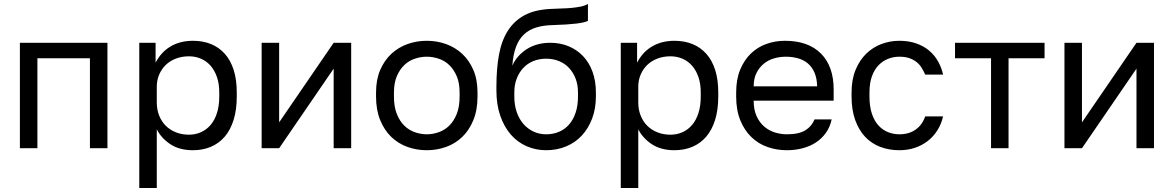

<svg xmlns="http://www.w3.org/2000/svg" viewBox="-20 -745 5900 965"><path d="M80 0V-530H520V0H432V-452H168V0Z M680 200V-530H762V-430Q776 -457 795 -477.5Q814 -498 838 -512Q862 -526 890 -533Q918 -540 950 -540Q1000 -540 1040.5 -523.5Q1081 -507 1110 -474.5Q1139 -442 1154.5 -393.5Q1170 -345 1170 -280V-260Q1170 -193 1154 -142Q1138 -91 1109 -57.5Q1080 -24 1039.5 -7Q999 10 950 10Q882 10 836.5 -20Q791 -50 768 -95V200ZM930 -68Q962 -68 990 -80.5Q1018 -93 1038.5 -117Q1059 -141 1070.5 -177Q1082 -213 1082 -260V-280Q1082 -324 1070.5 -357.5Q1059 -391 1038.5 -414.5Q1018 -438 990 -450Q962 -462 930 -462Q894 -462 864 -450.5Q834 -439 813 -418.5Q792 -398 780 -370Q768 -342 768 -310V-230Q768 -194 780 -164Q792 -134 813 -113Q834 -92 864 -80Q894 -68 930 -68Z M1295 0V-530H1383V-130L1657 -530H1745V0H1657V-400L1383 0Z M2125 10Q2074 10 2028 -6.5Q1982 -23 1947 -56.5Q1912 -90 1891 -141Q1870 -192 1870 -260V-280Q1870 -345 1891 -393.5Q1912 -442 1947 -474.5Q1982 -507 2028 -523.5Q2074 -540 2125 -540Q2176 -540 2222 -523.5Q2268 -507 2303 -474.5Q2338 -442 2359 -393.5Q2380 -345 2380 -280V-260Q2380 -192 2359 -141Q2338 -90 2303 -56.5Q2268 -23 2222 -6.5Q2176 10 2125 10ZM2125 -70Q2155 -70 2185 -80.5Q2215 -91 2238 -113.5Q2261 -136 2275.5 -172Q2290 -208 2290 -260V-280Q2290 -328 2275.5 -362Q2261 -396 2238 -418Q2215 -440 2185 -450Q2155 -460 2125 -460Q2095 -460 2065 -450Q2035 -440 2012 -418Q1989 -396 1974.5 -362Q1960 -328 1960 -280V-260Q1960 -208 1974.5 -172Q1989 -136 2012 -113.5Q2035 -91 2065 -80.5Q2095 -70 2125 -70Z M2725 10Q2673 10 2627 -10Q2581 -30 2547.5 -68.5Q2514 -107 2494.5 -163Q2475 -219 2475 -290V-310Q2475 -400 2488 -470.5Q2501 -541 2532.5 -590.5Q2564 -640 2615.5 -668Q2667 -696 2745 -700Q2777 -702 2804 -702.5Q2831 -703 2855 -705.5Q2879 -708 2899 -712Q2919 -716 2935 -725V-640Q2927 -636 2912.5 -632.5Q2898 -629 2876.5 -626.5Q2855 -624 2826 -622Q2797 -620 2760 -619Q2712 -618 2675.5 -607Q2639 -596 2613.5 -572Q2588 -548 2573.5 -509.5Q2559 -471 2555 -415Q2567 -442 2586 -463Q2605 -484 2629 -499Q2653 -514 2682.5 -522Q2712 -530 2745 -530Q2796 -530 2838 -512.5Q2880 -495 2910.5 -463Q2941 -431 2958 -384.5Q2975 -338 2975 -280V-260Q2975 -199 2956 -149Q2937 -99 2904 -63.5Q2871 -28 2825 -9Q2779 10 2725 10ZM2725 -70Q2760 -70 2789.5 -82.5Q2819 -95 2840 -119Q2861 -143 2873 -178.5Q2885 -214 2885 -260V-280Q2885 -319 2873 -350Q2861 -381 2840 -403.5Q2819 -426 2789.5 -438Q2760 -450 2725 -450Q2690 -450 2660.5 -438Q2631 -426 2610 -403.5Q2589 -381 2577 -350Q2565 -319 2565 -280V-260Q2565 -216 2577.5 -180.5Q2590 -145 2612 -120.5Q2634 -96 2663 -83Q2692 -70 2725 -70Z M3100 200V-530H3182V-430Q3196 -457 3215 -477.5Q3234 -498 3258 -512Q3282 -526 3310 -533Q3338 -540 3370 -540Q3420 -540 3460.5 -523.5Q3501 -507 3530 -474.5Q3559 -442 3574.5 -393.5Q3590 -345 3590 -280V-260Q3590 -193 3574 -142Q3558 -91 3529 -57.5Q3500 -24 3459.5 -7Q3419 10 3370 10Q3302 10 3256.5 -20Q3211 -50 3188 -95V200ZM3350 -68Q3382 -68 3410 -80.5Q3438 -93 3458.5 -117Q3479 -141 3490.5 -177Q3502 -213 3502 -260V-280Q3502 -324 3490.5 -357.5Q3479 -391 3458.5 -414.5Q3438 -438 3410 -450Q3382 -462 3350 -462Q3314 -462 3284 -450.5Q3254 -439 3233 -418.5Q3212 -398 3200 -370Q3188 -342 3188 -310V-230Q3188 -194 3200 -164Q3212 -134 3233 -113Q3254 -92 3284 -80Q3314 -68 3350 -68Z M3935 10Q3884 10 3838 -6Q3792 -22 3757 -55.5Q3722 -89 3701 -140Q3680 -191 3680 -260V-280Q3680 -346 3700 -394.5Q3720 -443 3753.5 -475.5Q3787 -508 3831.5 -524Q3876 -540 3925 -540Q4042 -540 4106 -476Q4170 -412 4170 -295V-239H3768Q3768 -193 3783 -160.5Q3798 -128 3822 -108Q3846 -88 3875.5 -79Q3905 -70 3935 -70Q3995 -70 4027.5 -90Q4060 -110 4074 -145H4160Q4152 -107 4131.5 -78Q4111 -49 4081.5 -29.5Q4052 -10 4014.5 0Q3977 10 3935 10ZM3768 -311H4087Q4086 -352 4073.5 -380.5Q4061 -409 4040 -426.5Q4019 -444 3990.5 -452Q3962 -460 3930 -460Q3899 -460 3870 -451.5Q3841 -443 3818.5 -424.5Q3796 -406 3782 -378Q3768 -350 3768 -311Z M4500 10Q4449 10 4405 -6.5Q4361 -23 4329 -56.5Q4297 -90 4278.5 -141Q4260 -192 4260 -260V-280Q4260 -345 4280 -393.5Q4300 -442 4333 -474.5Q4366 -507 4409.5 -523.5Q4453 -540 4500 -540Q4547 -540 4584.5 -527Q4622 -514 4649.5 -491Q4677 -468 4694.5 -437Q4712 -406 4720 -370H4630Q4622 -389 4611.5 -405.5Q4601 -422 4585.5 -434Q4570 -446 4549.5 -453Q4529 -460 4500 -460Q4471 -460 4444 -449.5Q4417 -439 4396 -417.5Q4375 -396 4362.5 -362Q4350 -328 4350 -280V-260Q4350 -209 4362.5 -172.5Q4375 -136 4396 -113.5Q4417 -91 4444 -80.5Q4471 -70 4500 -70Q4549 -70 4582.5 -94Q4616 -118 4630 -160H4720Q4711 -121 4691 -89.5Q4671 -58 4642.5 -36Q4614 -14 4578 -2Q4542 10 4500 10Z M4961 0V-452H4780V-530H5230V-452H5049V0Z M5330 0V-530H5418V-130L5692 -530H5780V0H5692V-400L5418 0Z"/></svg>

Font: Golos Text VF
Style: Regular
Weight: 400
Designer: A.Korolkova, Vitaly Kuzmin
Foundry: ParaType Ltd
Version: Version 2.003